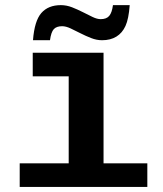

<svg xmlns="http://www.w3.org/2000/svg" viewBox="-20 -736 640 756"><path d="M387.7 -92.8H560.1V0H57.6V-92.8H250.5V-435.5H108.9V-528.3H387.7ZM381.8 -577.6Q360.4 -577.6 338.6 -586.2Q316.9 -594.7 296.4 -605.2Q275.9 -615.7 257.6 -624.3Q239.3 -632.8 224.6 -632.8Q202.6 -632.8 191.9 -621.3Q181.2 -609.9 176.8 -577.6H109.9Q115.7 -653.8 142.8 -684.8Q169.9 -715.8 219.7 -715.8Q241.7 -715.8 263.7 -707.3Q285.6 -698.7 306.2 -688.2Q326.7 -677.7 344.5 -669.2Q362.3 -660.6 376.5 -660.6Q399.4 -660.6 410.2 -673.6Q420.9 -686.5 424.8 -715.8H490.7Q486.8 -661.6 474.1 -633.8Q461.4 -606 438.2 -591.8Q415 -577.6 381.8 -577.6Z"/></svg>

Font: Cousine
Style: Bold
Weight: 700
Monospace: yes
Designer: Steve Matteson
Foundry: Ascender Corporation
Version: Version 1.20